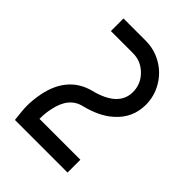

<svg xmlns="http://www.w3.org/2000/svg" viewBox="-150 -749 614 614"><g transform="rotate(45 156.5 -442.5)"><path d="M28 -205Q23 -245 23 -265Q23 -291 29 -322Q39 -372 66.5 -403.5Q94 -435 138 -446Q232 -470 232 -535Q232 -571 206 -597Q180 -623 144 -623H44V-680H144Q184 -680 217.5 -660.5Q251 -641 270.5 -607.5Q290 -574 290 -535Q290 -476 245 -436Q211 -405 151 -390Q99 -378 86 -311Q81 -290 81 -263H266V-205Z"/></g></svg>

Font: Sulphur Point
Style: Regular
Weight: 400
Designer: Noponies / Dale Sattler
Foundry: Noponies
Version: Version 1.000; ttfautohint (v1.8)